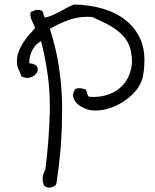

<svg xmlns="http://www.w3.org/2000/svg" viewBox="-20 -736 689 856"><path d="M623 -441.4Q622.1 -424.8 618.7 -403.8Q615.2 -382.8 607.4 -366.2Q595.7 -339.8 571.8 -316.4Q547.9 -293 517.6 -275.4Q487.3 -257.8 452.1 -249Q429.7 -243.2 407.2 -243.2Q394.5 -243.2 381.8 -245.1Q370.1 -247.1 353 -254.9Q335.9 -262.7 323.2 -274.9Q310.5 -287.1 306.6 -303.7Q305.7 -307.6 305.7 -311.5Q305.7 -324.2 316.4 -339.8Q325.2 -342.8 333 -342.8H340.8Q351.6 -339.8 362.3 -336.9Q365.2 -334 366.2 -329.1Q367.2 -324.2 368.7 -319.3Q370.1 -314.5 372.1 -310.1Q374 -305.7 378.9 -304.7Q387.7 -303.7 395.5 -303.7Q433.6 -303.7 464.8 -315.4Q502.9 -329.1 527.8 -356.4Q552.7 -383.8 562.5 -421.9Q568.4 -442.4 568.4 -464.8Q568.4 -483.4 564.5 -502.9Q558.6 -536.1 541.5 -560.1Q524.4 -584 500 -602.1Q475.6 -620.1 447.3 -633.8Q418.9 -647.5 391.6 -660.2Q380.9 -661.1 371.1 -661.1Q327.1 -661.1 288.1 -647.5Q240.2 -629.9 202.1 -607.4Q228.5 -528.3 241.7 -444.8Q254.9 -361.3 256.8 -274.4V-235.4Q256.8 -167 252 -96.7Q245.1 -6.8 231.4 84Q223.6 97.7 206.1 99.6Q203.1 100.6 200.2 100.6Q186.5 100.6 175.8 90.8Q169.9 74.2 169.9 60.5Q169.9 56.6 170.9 51.8Q172.9 35.2 182.6 18.6Q190.4 -45.9 195.3 -106.9Q200.2 -168 202.1 -235.4V-261.7Q202.1 -332 193.4 -398.4Q182.6 -475.6 163.1 -552.7Q153.3 -547.9 144 -539.1Q134.8 -530.3 127 -517.6Q119.1 -504.9 114.7 -488.8Q110.4 -472.7 110.4 -454.1Q138.7 -451.2 145.5 -438.5Q148.4 -431.6 148.4 -425.8Q148.4 -418.9 144.5 -412.1Q136.7 -398.4 118.2 -391.6Q110.4 -388.7 102.5 -388.7Q89.8 -388.7 75.2 -395.5Q70.3 -411.1 63.5 -425.3Q56.6 -439.5 55.7 -454.1V-463.9Q55.7 -483.4 61.5 -501Q69.3 -523.4 82 -543.5Q94.7 -563.5 109.9 -580.6Q125 -597.7 136.7 -611.3Q133.8 -620.1 129.4 -628.4Q125 -636.7 121.6 -645Q118.2 -653.3 116.2 -663.1Q115.2 -666 115.2 -669.9Q115.2 -675.8 117.2 -682.6Q130.9 -688.5 140.6 -691.4Q143.6 -692.4 147.5 -692.4Q154.3 -692.4 163.1 -689.5Q171.9 -686.5 173.3 -675.8Q174.8 -665 179.7 -657.2Q198.2 -661.1 214.8 -668.5Q231.4 -675.8 246.6 -684.1Q261.7 -692.4 276.9 -700.7Q292 -709 309.6 -715.8Q377 -714.8 436.5 -697.8Q496.1 -680.7 539.1 -647Q582 -613.3 605.5 -562.5Q624 -521.5 624 -468.8Q624 -455.1 623 -441.4Z"/></svg>

Font: Crafty Girls
Style: Regular
Weight: 400
Designer: Crystal Kluge
Foundry: Font Diner, Inc DBA Tart Workshop
Version: Version 1.000